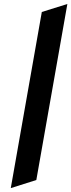

<svg xmlns="http://www.w3.org/2000/svg" viewBox="-20 -742 358 962"><path d="M34 200.5 189.5 -682 317.5 -722 162 160Z"/></svg>

Font: Overpass
Style: Bold Italic
Weight: 700
Italic angle: -10°
Designer: Delve Withrington, Dave Bailey, Thomas Jockin
Foundry: Delve Fonts LLC
Version: Version 4.000; ttfautohint (v1.8.3)